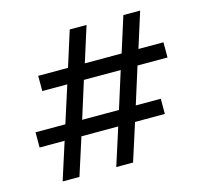

<svg xmlns="http://www.w3.org/2000/svg" viewBox="-102 -813 983 927"><g transform="rotate(-15 389.5 -350.0)"><path d="M100 0H184L244 -187H428L368 0H452L512 -187H661V-263H536L594 -447H744V-523H619L675 -700H591L535 -523H351L407 -700H323L267 -523H118V-447H243L184 -263H35V-187H160ZM268 -263 326 -447H510L452 -263Z"/></g></svg>

Font: Fixel Variable
Style: Regular
Weight: 100
Width: 3
Designer: AlfaBravo + MacPaw
Foundry: Kyrylo Tkachov, Marchela Mozhyna, Serhii Makarenko, Maria Weinstein, Zakhar Kryvoshyya
Version: Version 1.211